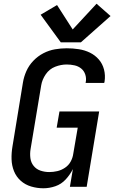

<svg xmlns="http://www.w3.org/2000/svg" viewBox="-20 -1002 616 1030"><path d="M213 8Q245 8 277 -3Q309 -14 332.5 -39.5Q356 -65 371 -95L355 0H445L512 -404H299L284 -317H397L373 -177Q370 -155 359 -135Q348 -115 328.5 -102Q309 -89 287.5 -84Q266 -79 244 -79Q220 -79 197.5 -86.5Q175 -94 160.5 -112Q146 -130 143 -154Q140 -178 144 -202L201 -544Q206 -575 225.5 -603.5Q245 -632 276 -644Q307 -656 338 -656Q359 -656 379.5 -651.5Q400 -647 415.5 -634.5Q431 -622 437.5 -602Q444 -582 440 -561Q440 -559 439 -557H539Q540 -561 541 -565Q546 -598 538 -629Q530 -660 510 -683Q490 -706 462.5 -719.5Q435 -733 403 -738Q371 -743 338 -743Q307 -743 275 -737.5Q243 -732 213 -716.5Q183 -701 159 -676Q135 -651 121.5 -620.5Q108 -590 103 -559L47 -217Q41 -182 42 -148Q43 -114 55 -84Q67 -54 91 -32.5Q115 -11 147 -1.5Q179 8 213 8ZM306 -775H414L573 -916L498 -982L370 -844L286 -975L198 -923Z"/></svg>

Font: Iosevka Sparkle Medium
Style: Italic
Weight: 500
Italic angle: -9°
Designer: Belleve Invis
Foundry: Belleve Invis
Version: Version 4.5.0; ttfautohint (v1.8.3)